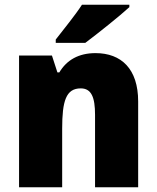

<svg xmlns="http://www.w3.org/2000/svg" viewBox="-20 -786 658 806"><path d="M523 -756V-766H324C295 -721 247 -663 214 -620V-606H338C390 -645 483 -719 523 -756ZM381 -563C310 -563 260 -534 229 -482H221L198 -553H60V0H241V-246C241 -362 257 -415 319 -415C364 -415 379 -377 379 -304V0H560V-360C560 -497 489 -563 381 -563Z"/></svg>

Font: Noto Sans Sinhala SemiCondensed Black
Style: Regular
Weight: 900
Width: 4
Designer: Jelle Bosma - Monotype Design Team
Foundry: Monotype Imaging Inc.
Version: Version 2.006